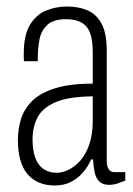

<svg xmlns="http://www.w3.org/2000/svg" viewBox="-20 -558 409 590"><path d="M148 12Q121 12 100 3Q79 -6 64.5 -23Q50 -40 42.5 -66.5Q35 -93 35 -127Q35 -161 44.5 -192Q54 -223 78.5 -247.5Q103 -272 148.5 -286.5Q194 -301 265 -301V-397Q265 -432 257.5 -454.5Q250 -477 231.5 -488Q213 -499 183 -499Q145 -499 126 -482Q107 -465 101.5 -437.5Q96 -410 96 -376V-370H54Q53 -375 53 -380Q53 -385 53 -392Q53 -450 72 -481.5Q91 -513 121.5 -525.5Q152 -538 186 -538Q222 -538 249.5 -526Q277 -514 292.5 -484.5Q308 -455 308 -403V-65Q308 -46 314.5 -37.5Q321 -29 330 -29H365V-3Q355 1 342 5.5Q329 10 315 10Q295 10 284.5 -1Q274 -12 270.5 -30Q267 -48 266 -68H260Q250 -45 234 -27Q218 -9 197 1.5Q176 12 148 12ZM155 -27Q171 -27 190 -36Q209 -45 226 -63.5Q243 -82 254 -113Q265 -144 265 -187V-262Q189 -261 149.5 -243.5Q110 -226 95 -196.5Q80 -167 80 -130Q80 -96 88.5 -73Q97 -50 114 -38.5Q131 -27 155 -27Z"/></svg>

Font: Archivo ExtraCondensed Thin
Style: Regular
Weight: 250
Width: 2
Designer: Hector Gatti
Foundry: Omnibus-Type
Version: Version 2.001